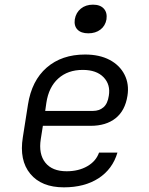

<svg xmlns="http://www.w3.org/2000/svg" viewBox="-20 -794 640 824"><path d="M254 10Q158 10 110 -48Q62 -106 78 -205L100 -345Q116 -448 180.5 -504Q245 -560 345 -560Q407 -560 450.5 -537Q494 -514 514.5 -473.5Q535 -433 527 -383Q517 -319 476 -286.5Q435 -254 369 -254H164L155 -197Q145 -133 174.5 -96Q204 -59 266 -59Q317 -59 354.5 -80.5Q392 -102 405 -139H484Q463 -68 403 -29Q343 10 254 10ZM174 -318H379Q406 -318 424 -333.5Q442 -349 447 -383Q455 -431 424.5 -462.5Q394 -494 335 -494Q271 -494 230 -457Q189 -420 179 -353ZM359 -651Q328 -651 312.5 -667Q297 -683 301 -711Q306 -740 327 -757Q348 -774 379 -774Q410 -774 425.5 -757Q441 -740 437 -711Q432 -683 411 -667Q390 -651 359 -651Z"/></svg>

Font: JetBrains Mono NL Light
Style: Italic
Weight: 300
Italic angle: -9°
Designer: Philipp Nurullin, Konstantin Bulenkov
Foundry: JetBrains
Version: Version 2.304; ttfautohint (v1.8.4.7-5d5b)